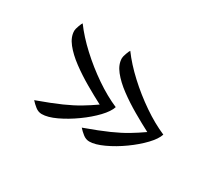

<svg xmlns="http://www.w3.org/2000/svg" viewBox="-64 -447 606 531"><g transform="rotate(30 239.5 -181.0)"><path d="M253 -44Q242 -44 232.5 -51.5Q223 -59 216 -67Q263 -84 291 -96.5Q319 -109 339 -121Q359 -133 379 -147Q354 -160 325.5 -176.5Q297 -193 272 -211.5Q247 -230 231.5 -249.5Q216 -269 216 -289Q216 -294 220 -305Q224 -316 226 -318Q248 -288 280.5 -258Q313 -228 349.5 -203Q386 -178 421 -163Q416 -147 397 -127Q378 -107 351.5 -88Q325 -69 298 -56.5Q271 -44 253 -44ZM101 -44Q90 -44 80.5 -51.5Q71 -59 64 -67Q111 -84 139 -96.5Q167 -109 187 -121Q207 -133 227 -147Q202 -160 173.5 -176.5Q145 -193 120 -211.5Q95 -230 79.5 -249.5Q64 -269 64 -289Q64 -294 68 -305Q72 -316 74 -318Q96 -288 128.5 -258Q161 -228 197.5 -203Q234 -178 269 -163Q264 -147 245 -127Q226 -107 199.5 -88Q173 -69 146.5 -56.5Q120 -44 101 -44Z"/></g></svg>

Font: Dancing Script SemiBold
Style: Regular
Weight: 600
Designer: Pablo Impallari
Foundry: Pablo Impallari
Version: Version 2.001